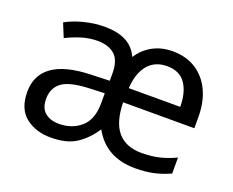

<svg xmlns="http://www.w3.org/2000/svg" viewBox="-95 -703 1053 869"><g transform="rotate(20 432.0 -268.0)"><path d="M603 -546Q668 -546 715 -516Q762 -486 787.5 -432Q813 -378 813 -306V-252H470Q472 -156 511.5 -110.5Q551 -65 625 -65Q675 -65 713 -74.5Q751 -84 789 -102V-25Q749 -7 710.5 1.5Q672 10 622 10Q481 10 419 -103Q385 -51 339 -20.5Q293 10 216 10Q143 10 94.5 -28.5Q46 -67 46 -149Q46 -229 106 -272.5Q166 -316 290 -320L380 -323V-357Q380 -422 349.5 -448Q319 -474 268 -474Q228 -474 189.5 -462Q151 -450 118 -433L91 -499Q126 -519 176 -532Q226 -545 275 -545Q337 -545 377.5 -524.5Q418 -504 439 -459Q465 -500 507 -523Q549 -546 603 -546ZM602 -474Q544 -474 510.5 -434.5Q477 -395 472 -321H720Q720 -390 691.5 -432Q663 -474 602 -474ZM303 -259Q209 -255 173 -227Q137 -199 137 -148Q137 -103 162.5 -82Q188 -61 230 -61Q293 -61 335.5 -98.5Q378 -136 378 -214V-262Z"/></g></svg>

Font: Noto Sans Mayan Numerals
Style: Regular
Weight: 400
Designer: Monotype Design Team
Foundry: Monotype Imaging Inc.
Version: Version 2.001; ttfautohint (v1.8.4.7-5d5b)